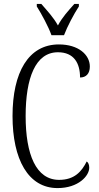

<svg xmlns="http://www.w3.org/2000/svg" viewBox="-20 -951 506 981"><path d="M243 -771H307C324 -816 358 -880 383 -918V-931H360C328 -895 299 -864 276 -821C252 -864 222 -895 191 -931H168V-918C192 -880 227 -816 243 -771ZM274 10C381 10 436 -53 436 -94C436 -109 431 -121 423 -126C397 -74 360 -32 282 -32C164 -32 111 -162 111 -358C111 -552 161 -684 276 -684C358 -684 389 -628 389 -555C420 -555 439 -575 439 -611C439 -671 381 -724 281 -724C125 -724 44 -581 44 -358C44 -137 124 10 274 10Z"/></svg>

Font: Noto Serif Thai ExtraCondensed Light
Style: Regular
Weight: 300
Width: 2
Designer: Monotype Design Team
Foundry: Monotype Imaging Inc.
Version: Version 2.002